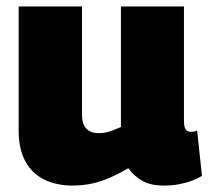

<svg xmlns="http://www.w3.org/2000/svg" viewBox="-20 -567 650 597"><path d="M205 10Q156 10 118 -8.5Q80 -27 59 -65Q38 -103 38 -162V-547H235V-210Q235 -180 249 -166.5Q263 -153 286 -153Q298 -153 308.5 -155Q319 -157 330.5 -161.5Q342 -166 356 -172V-547H552V-190Q552 -178 554.5 -170.5Q557 -163 562 -160Q567 -157 574 -157Q584 -157 593 -161L608 -20Q595 -12 576.5 -5Q558 2 536 6Q514 10 489 10Q449 10 423 -4.5Q397 -19 379 -44Q352 -28 324 -15.5Q296 -3 267 3.5Q238 10 205 10Z"/></svg>

Font: Georama ExtraBold
Style: Regular
Weight: 800
Designer: Jean-Baptiste Levee
Foundry: Production Type
Version: Version 1.001